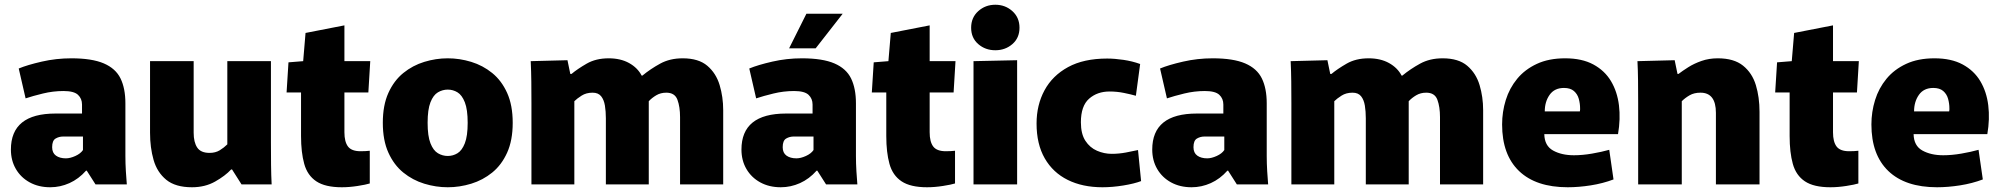

<svg xmlns="http://www.w3.org/2000/svg" viewBox="-20 -778 8438 810"><path d="M192 12Q143 12 105.5 -8.5Q68 -29 47 -65Q26 -101 26 -147Q26 -299 214 -299H326V-337Q326 -362 309 -378Q292 -394 248 -394Q204 -394 161 -383.5Q118 -373 88 -363L59 -489Q95 -504 156 -518Q217 -532 281 -532Q368 -532 418 -510.5Q468 -489 488.5 -447Q509 -405 509 -342V-120Q509 -88 511 -55.5Q513 -23 515 0H383L346 -58H343Q312 -23 273 -5.5Q234 12 192 12ZM258 -110Q276 -110 298 -120Q320 -130 330 -145V-202H246Q229 -202 214.5 -193.5Q200 -185 200 -157Q200 -133 216 -121.5Q232 -110 258 -110Z M790 12Q720 12 681.5 -19.5Q643 -51 628 -103Q613 -155 613 -218V-520H797V-218Q797 -178 812 -155.5Q827 -133 864 -133Q889 -133 907 -144Q925 -155 939 -169V-520H1123V-178Q1123 -127 1123.5 -82.5Q1124 -38 1126 0H999L959 -63H955Q930 -36 887.5 -12Q845 12 790 12Z M1422 12Q1352 12 1314.5 -13Q1277 -38 1263.5 -86.5Q1250 -135 1250 -204V-388H1189L1197 -515L1259 -520L1269 -639L1433 -671V-520H1542L1534 -388H1433V-220Q1433 -180 1448 -160Q1463 -140 1501 -140Q1523 -140 1540 -142V-4Q1524 1 1489 6.5Q1454 12 1422 12Z M1869 12Q1819 12 1770 -3Q1721 -18 1681.5 -50Q1642 -82 1618.5 -134Q1595 -186 1595 -260Q1595 -334 1618.5 -386Q1642 -438 1681.5 -470Q1721 -502 1770 -517Q1819 -532 1869 -532Q1919 -532 1968 -517Q2017 -502 2056.5 -470Q2096 -438 2119.5 -386Q2143 -334 2143 -260Q2143 -186 2119.5 -134Q2096 -82 2056.5 -50Q2017 -18 1968 -3Q1919 12 1869 12ZM1869 -120Q1891 -120 1910 -131.5Q1929 -143 1941 -173.5Q1953 -204 1953 -260Q1953 -316 1941 -346.5Q1929 -377 1910 -388.5Q1891 -400 1869 -400Q1847 -400 1827.5 -388.5Q1808 -377 1796 -346.5Q1784 -316 1784 -260Q1784 -204 1796 -173.5Q1808 -143 1827.5 -131.5Q1847 -120 1869 -120Z M2222 -343Q2222 -392 2221.5 -433.5Q2221 -475 2219 -520L2374 -524L2386 -466H2391Q2416 -487 2455 -509.5Q2494 -532 2548 -532Q2598 -532 2634 -512Q2670 -492 2687 -459H2690Q2724 -487 2765 -509.5Q2806 -532 2860 -532Q2927 -532 2964 -500.5Q3001 -469 3016 -419Q3031 -369 3031 -313V0H2849V-284Q2849 -327 2838 -357Q2827 -387 2791 -387Q2767 -387 2748.5 -376Q2730 -365 2717 -351Q2717 -334 2717 -318.5Q2717 -303 2717 -282V0H2536V-279Q2536 -308 2532 -332.5Q2528 -357 2516 -372Q2504 -387 2480 -387Q2453 -387 2433.5 -374.5Q2414 -362 2403 -351V0H2222Z M3274 12Q3225 12 3187.5 -8.5Q3150 -29 3129 -65Q3108 -101 3108 -147Q3108 -299 3296 -299H3408V-337Q3408 -362 3391 -378Q3374 -394 3330 -394Q3286 -394 3243 -383.5Q3200 -373 3170 -363L3141 -489Q3177 -504 3238 -518Q3299 -532 3363 -532Q3450 -532 3500 -510.5Q3550 -489 3570.5 -447Q3591 -405 3591 -342V-120Q3591 -88 3593 -55.5Q3595 -23 3597 0H3465L3428 -58H3425Q3394 -23 3355 -5.5Q3316 12 3274 12ZM3340 -110Q3358 -110 3380 -120Q3402 -130 3412 -145V-202H3328Q3311 -202 3296.5 -193.5Q3282 -185 3282 -157Q3282 -133 3298 -121.5Q3314 -110 3340 -110ZM3309 -574 3382 -720H3535L3421 -574Z M3891 12Q3821 12 3783.5 -13Q3746 -38 3732.5 -86.5Q3719 -135 3719 -204V-388H3658L3666 -515L3728 -520L3738 -639L3902 -671V-520H4011L4003 -388H3902V-220Q3902 -180 3917 -160Q3932 -140 3970 -140Q3992 -140 4009 -142V-4Q3993 1 3958 6.5Q3923 12 3891 12Z M4179 -566Q4137 -566 4107 -592Q4077 -618 4077 -661Q4077 -704 4107 -731Q4137 -758 4179 -758Q4221 -758 4251 -731Q4281 -704 4281 -661Q4281 -618 4251 -592Q4221 -566 4179 -566ZM4087 -520 4271 -524V0H4087Z M4631 12Q4547 12 4484.5 -19Q4422 -50 4387.5 -110Q4353 -170 4353 -257Q4353 -335 4386.5 -397Q4420 -459 4486 -495Q4552 -531 4651 -531Q4682 -531 4719.5 -525.5Q4757 -520 4790 -508L4772 -374Q4751 -380 4721.5 -386Q4692 -392 4661 -392Q4609 -392 4574.5 -361.5Q4540 -331 4540 -262Q4540 -213 4559 -184Q4578 -155 4608 -142Q4638 -129 4670 -129Q4700 -129 4729.5 -134.5Q4759 -140 4781 -145L4794 -14Q4765 -3 4719 4.5Q4673 12 4631 12Z M5007 12Q4958 12 4920.5 -8.5Q4883 -29 4862 -65Q4841 -101 4841 -147Q4841 -299 5029 -299H5141V-337Q5141 -362 5124 -378Q5107 -394 5063 -394Q5019 -394 4976 -383.5Q4933 -373 4903 -363L4874 -489Q4910 -504 4971 -518Q5032 -532 5096 -532Q5183 -532 5233 -510.5Q5283 -489 5303.5 -447Q5324 -405 5324 -342V-120Q5324 -88 5326 -55.5Q5328 -23 5330 0H5198L5161 -58H5158Q5127 -23 5088 -5.5Q5049 12 5007 12ZM5073 -110Q5091 -110 5113 -120Q5135 -130 5145 -145V-202H5061Q5044 -202 5029.5 -193.5Q5015 -185 5015 -157Q5015 -133 5031 -121.5Q5047 -110 5073 -110Z M5428 -343Q5428 -392 5427.5 -433.5Q5427 -475 5425 -520L5580 -524L5592 -466H5597Q5622 -487 5661 -509.5Q5700 -532 5754 -532Q5804 -532 5840 -512Q5876 -492 5893 -459H5896Q5930 -487 5971 -509.5Q6012 -532 6066 -532Q6133 -532 6170 -500.5Q6207 -469 6222 -419Q6237 -369 6237 -313V0H6055V-284Q6055 -327 6044 -357Q6033 -387 5997 -387Q5973 -387 5954.5 -376Q5936 -365 5923 -351Q5923 -334 5923 -318.5Q5923 -303 5923 -282V0H5742V-279Q5742 -308 5738 -332.5Q5734 -357 5722 -372Q5710 -387 5686 -387Q5659 -387 5639.5 -374.5Q5620 -362 5609 -351V0H5428Z M6594 12Q6460 12 6388.5 -56.5Q6317 -125 6317 -253Q6317 -306 6332.5 -356Q6348 -406 6380.5 -445.5Q6413 -485 6463.5 -508.5Q6514 -532 6583 -532Q6654 -532 6702 -506Q6750 -480 6776.5 -435.5Q6803 -391 6810 -333.5Q6817 -276 6806 -212H6495Q6496 -163 6532 -143Q6568 -123 6620 -123Q6656 -123 6696.5 -130Q6737 -137 6769 -146L6787 -21Q6742 -4 6691 4Q6640 12 6594 12ZM6578 -407Q6538 -407 6517.5 -378Q6497 -349 6497 -308H6645Q6646 -312 6646 -315Q6646 -318 6646 -321Q6646 -341 6640.5 -361Q6635 -381 6620 -394Q6605 -407 6578 -407Z M6891 -342Q6891 -393 6890.5 -437.5Q6890 -482 6888 -520L7045 -524L7057 -466H7061Q7078 -479 7102.5 -494.5Q7127 -510 7158.5 -521Q7190 -532 7227 -532Q7295 -532 7333.5 -501Q7372 -470 7387.5 -419Q7403 -368 7403 -306V0H7219V-302Q7219 -387 7154 -387Q7127 -387 7108 -376Q7089 -365 7075 -351V0H6891Z M7702 12Q7632 12 7594.5 -13Q7557 -38 7543.5 -86.5Q7530 -135 7530 -204V-388H7469L7477 -515L7539 -520L7549 -639L7713 -671V-520H7822L7814 -388H7713V-220Q7713 -180 7728 -160Q7743 -140 7781 -140Q7803 -140 7820 -142V-4Q7804 1 7769 6.5Q7734 12 7702 12Z M8152 12Q8018 12 7946.5 -56.5Q7875 -125 7875 -253Q7875 -306 7890.5 -356Q7906 -406 7938.5 -445.5Q7971 -485 8021.5 -508.5Q8072 -532 8141 -532Q8212 -532 8260 -506Q8308 -480 8334.5 -435.5Q8361 -391 8368 -333.5Q8375 -276 8364 -212H8053Q8054 -163 8090 -143Q8126 -123 8178 -123Q8214 -123 8254.5 -130Q8295 -137 8327 -146L8345 -21Q8300 -4 8249 4Q8198 12 8152 12ZM8136 -407Q8096 -407 8075.5 -378Q8055 -349 8055 -308H8203Q8204 -312 8204 -315Q8204 -318 8204 -321Q8204 -341 8198.5 -361Q8193 -381 8178 -394Q8163 -407 8136 -407Z"/></svg>

Font: Murecho ExtraBold
Style: Regular
Weight: 800
Designer: Neil Summerour
Foundry: Positype
Version: Version 1.010; ttfautohint (v1.8.3)